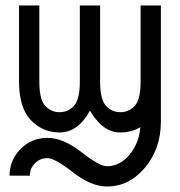

<svg xmlns="http://www.w3.org/2000/svg" viewBox="-20 -469 650 694"><path d="M366.2 205.1Q309.6 205.1 243.7 153.8Q177.7 102.5 151.4 102.5Q125 102.5 106.4 121.1Q87.9 139.6 87.9 166H14.6Q14.6 109.4 54.7 69.3Q94.7 29.3 151.4 29.3Q208 29.3 273.9 80.6Q339.8 131.8 366.2 131.8Q417 131.8 452.6 84.5Q482.9 44.9 487.3 -9.3Q455.1 9.8 415 9.8Q354.5 9.8 311.5 -59.1Q308.1 -64 305.2 -69.3Q262.2 9.8 195.3 9.8Q134.8 9.8 91.8 -34.4Q48.8 -78.6 48.8 -175.8V-449.2H122.1V-175.8Q122.1 -108.9 143.6 -86.2Q165 -63.5 195.3 -63.5Q225.6 -63.5 247.1 -86.2Q268.6 -108.9 268.6 -175.8V-449.2H341.8V-175.8Q341.8 -108.9 363.3 -86.2Q384.8 -63.5 415 -63.5Q445.3 -63.5 466.8 -86.2Q488.3 -108.9 488.3 -175.8V-449.2H561.5V-29.3Q561.5 67.9 504.4 136.5Q447.3 205.1 366.2 205.1Z"/></svg>

Font: Catrinity
Style: Regular
Weight: 400
Designer: Alexander Lange
Foundry: High-Logic / Made with FontCreator
Version: Version 2.090;May 20, 2024;FontCreator 15.0.0.2974 64-bit